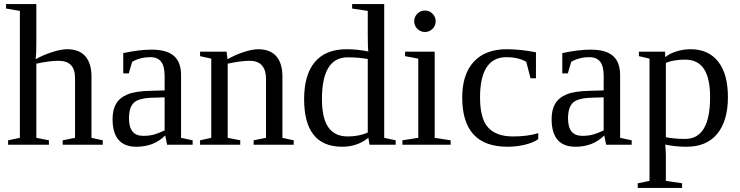

<svg xmlns="http://www.w3.org/2000/svg" viewBox="-20 -714 3649 947"><path d="M159.2 -495.1Q159.2 -444.3 155.8 -421.9Q190.9 -441.9 235.6 -456.5Q280.3 -471.2 311 -471.2Q370.6 -471.2 400.9 -436.5Q431.2 -401.9 431.2 -335.9V-34.2L486.8 -22V0H289.1V-22L350.1 -34.2V-330.1Q350.1 -414.1 269 -414.1Q223.1 -414.1 159.2 -399.9V-34.2L221.2 -22V0H20V-22L78.1 -34.2V-660.2L9.8 -671.9V-693.8H159.2Z M727.1 -469.2Q802.2 -469.2 837.6 -438.5Q873 -407.7 873 -344.2V-34.2L930.2 -22V0H804.2L794.9 -45.9Q739.3 9.8 652.8 9.8Q535.2 9.8 535.2 -127Q535.2 -172.9 553 -202.9Q570.8 -232.9 609.9 -248.8Q648.9 -264.6 723.1 -266.1L792 -268.1V-339.8Q792 -387.2 774.7 -409.7Q757.3 -432.1 721.2 -432.1Q672.4 -432.1 631.8 -409.2L615.2 -352.1H587.9V-452.1Q667 -469.2 727.1 -469.2ZM792 -233.9 728 -231.9Q662.6 -229.5 639.4 -206.5Q616.2 -183.6 616.2 -129.9Q616.2 -43.9 686 -43.9Q719.2 -43.9 743.4 -51.5Q767.6 -59.1 792 -70.8Z M1102.1 -421.9Q1139.6 -443.4 1182.1 -457.3Q1224.6 -471.2 1252.9 -471.2Q1312.5 -471.2 1342.8 -436.5Q1373 -401.9 1373 -335.9V-34.2L1428.7 -22V0H1231V-22L1292 -34.2V-327.1Q1292 -367.7 1272.2 -390.9Q1252.4 -414.1 1210.9 -414.1Q1167 -414.1 1103 -399.9V-34.2L1165 -22V0H966.8V-22L1022 -34.2V-424.8L966.8 -437V-459H1097.7Z M1796.9 -34.2Q1741.7 9.8 1668 9.8Q1480 9.8 1480 -225.1Q1480 -345.7 1533.2 -408.4Q1586.4 -471.2 1689.9 -471.2Q1742.7 -471.2 1796.9 -460Q1793.9 -476.1 1793.9 -541V-660.2L1716.8 -671.9V-693.8H1875V-34.2L1931.6 -22V0H1802.7ZM1567.9 -225.1Q1567.9 -132.3 1599.1 -86.7Q1630.4 -41 1694.8 -41Q1750 -41 1793.9 -60.1V-422.9Q1750.5 -431.2 1694.8 -431.2Q1567.9 -431.2 1567.9 -225.1Z M2128.9 -608.9Q2128.9 -587.4 2113.3 -571.8Q2097.7 -556.2 2075.7 -556.2Q2054.2 -556.2 2038.6 -571.8Q2022.9 -587.4 2022.9 -608.9Q2022.9 -630.9 2038.6 -646.5Q2054.2 -662.1 2075.7 -662.1Q2097.7 -662.1 2113.3 -646.5Q2128.9 -630.9 2128.9 -608.9ZM2124 -34.2 2202.6 -22V0H1964.8V-22L2043 -34.2V-424.8L1978 -437V-459H2124Z M2634.8 -27.8Q2610.8 -10.3 2568.8 -0.2Q2526.9 9.8 2482.9 9.8Q2259.8 9.8 2259.8 -232.9Q2259.8 -347.7 2316.7 -409.4Q2373.5 -471.2 2479.5 -471.2Q2545.4 -471.2 2623.5 -456.1V-328.1H2596.7L2575.7 -409.2Q2535.2 -432.1 2478.5 -432.1Q2347.7 -432.1 2347.7 -232.9Q2347.7 -129.4 2387.5 -85.2Q2427.2 -41 2510.7 -41Q2582 -41 2634.8 -57.1Z M2892.6 -469.2Q2967.8 -469.2 3003.2 -438.5Q3038.6 -407.7 3038.6 -344.2V-34.2L3095.7 -22V0H2969.7L2960.4 -45.9Q2904.8 9.8 2818.4 9.8Q2700.7 9.8 2700.7 -127Q2700.7 -172.9 2718.5 -202.9Q2736.3 -232.9 2775.4 -248.8Q2814.5 -264.6 2888.7 -266.1L2957.5 -268.1V-339.8Q2957.5 -387.2 2940.2 -409.7Q2922.9 -432.1 2886.7 -432.1Q2837.9 -432.1 2797.4 -409.2L2780.8 -352.1H2753.4V-452.1Q2832.5 -469.2 2892.6 -469.2ZM2957.5 -233.9 2893.6 -231.9Q2828.1 -229.5 2804.9 -206.5Q2781.7 -183.6 2781.7 -129.9Q2781.7 -43.9 2851.6 -43.9Q2884.8 -43.9 2908.9 -51.5Q2933.1 -59.1 2957.5 -70.8Z M3183.6 -424.8 3131.3 -437V-459H3260.3L3261.2 -432.1Q3281.7 -449.7 3316.2 -460.4Q3350.6 -471.2 3386.2 -471.2Q3474.1 -471.2 3522.2 -410.2Q3570.3 -349.1 3570.3 -234.9Q3570.3 -118.2 3517.8 -54.2Q3465.3 9.8 3366.2 9.8Q3311 9.8 3261.2 -1Q3264.2 34.2 3264.2 54.2V178.2L3344.2 189.9V212.9H3125.5V189.9L3183.6 178.2ZM3482.4 -234.9Q3482.4 -328.6 3451.9 -374.3Q3421.4 -419.9 3359.4 -419.9Q3302.2 -419.9 3264.2 -403.8V-37.1Q3307.6 -28.8 3359.4 -28.8Q3482.4 -28.8 3482.4 -234.9Z"/></svg>

Font: Tinos
Style: Regular
Weight: 400
Designer: Steve Matteson
Foundry: Monotype Imaging Inc.
Version: Version 1.23